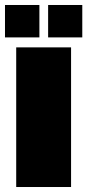

<svg xmlns="http://www.w3.org/2000/svg" viewBox="-30 -750 350 770"><path d="M35 0V-560H255V0ZM-10 -600V-730H128V-600ZM163 -600V-730H300V-600Z"/></svg>

Font: Tektur SemiCondensed Black
Style: Regular
Weight: 900
Width: 4
Designer: Adam Jagosz
Foundry: Adam Jagosz
Version: Version 1.005;gftools[0.9.30]